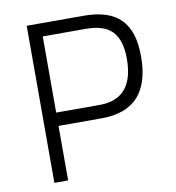

<svg xmlns="http://www.w3.org/2000/svg" viewBox="-79 -768 767 839"><g transform="rotate(-10 304.5 -348.5)"><path d="M348 -242H156V0H95V-697H348Q459 -697 511.5 -644Q564 -591 564 -479Q564 -242 348 -242ZM156 -301H348Q501 -301 501 -479Q501 -562 464.5 -600.5Q428 -639 348 -639H156Z"/></g></svg>

Font: TitilliumText22L Lt
Style: Thin
Weight: 300
Designer: Campivisivi
Foundry: Campivisivi
Version: 1.000